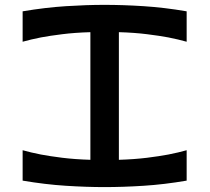

<svg xmlns="http://www.w3.org/2000/svg" viewBox="-20 -763 857 783"><path d="M406.2 -743.2Q481.9 -743.2 565.9 -737.8Q649.9 -732.4 741.2 -716.8V-592.8Q708.5 -602.1 666.5 -610.4Q630.4 -617.2 579.6 -623.5Q528.8 -629.9 464.8 -631.8V-111.3Q528.8 -113.3 579.6 -119.6Q630.4 -126 666.5 -132.8Q708.5 -141.1 741.2 -150.4V-26.4Q649.9 -10.7 565.9 -5.4Q481.9 0 406.2 0Q332.5 0 248.5 -5.4Q164.6 -10.7 72.3 -26.4V-150.4Q105 -141.1 147 -132.8Q183.1 -126 233.9 -119.6Q284.7 -113.3 348.6 -111.3V-631.8Q284.7 -629.9 233.9 -623.5Q183.1 -617.2 147 -610.4Q105 -602.1 72.3 -592.8V-716.8Q164.6 -732.4 248.5 -737.8Q332.5 -743.2 406.2 -743.2Z"/></svg>

Font: Revalia
Style: Regular
Weight: 400
Designer: Johan Kallas, Mihkel Virkus
Foundry: Johan Kallas, Mihkel Virkus
Version: Version 1.001